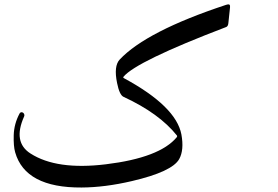

<svg xmlns="http://www.w3.org/2000/svg" viewBox="-20 -774 1243 860"><path d="M772 -159.7Q774.4 -162.6 772.9 -166.5Q693.8 -266.1 533.2 -340.3Q515.1 -348.6 504.4 -402.3Q488.8 -478 516.1 -507.3Q635.7 -634.3 991.7 -752Q999 -754.4 1003.4 -754.4Q1009.3 -754.4 1010.3 -747.6Q1010.7 -746.1 1010.3 -740.7L1002.9 -670.4Q1001.5 -655.8 992.7 -652.8Q589.8 -499 533.2 -430.2Q529.8 -426.3 536.1 -423.3Q768.6 -297.4 792.5 -171.9Q805.2 -102.1 782.7 -61.5Q751 -4.9 570.8 37.1Q449.7 65.4 345.2 65.9Q93.3 67.4 47.9 -91.8Q40 -119.1 41.5 -169.2Q43 -219.2 67.4 -265.1Q71.3 -272 77.6 -271.2Q84 -270.5 87.4 -264.4Q90.8 -258.3 87.9 -252Q36.6 -137.2 116.7 -86.4Q233.9 -11.2 454.1 -38.1Q695.8 -67.4 772 -159.7Z"/></svg>

Font: Amiri
Style: Slanted
Weight: 400
Italic angle: 9°
Designer: Khaled Hosny
Version: Version 000.107